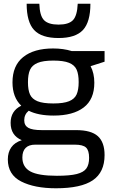

<svg xmlns="http://www.w3.org/2000/svg" viewBox="-20 -776 606 1030"><path d="M541 -445 466 -421Q486 -383 486 -332Q486 -243 429 -199.5Q372 -156 268 -156Q185 -156 134 -182Q110 -162 110 -131Q110 -103 131.5 -90.5Q153 -78 204 -78H388Q469 -78 505 -45.5Q541 -13 541 56Q541 148 478 191Q415 234 280 234Q165 234 93.5 197.5Q22 161 22 79Q22 41 40.5 14.5Q59 -12 97 -24Q37 -49 37 -117Q37 -181 94 -209Q47 -254 47 -334Q47 -424 104.5 -470Q162 -516 265 -516Q320 -516 365 -502H541ZM402 -336Q402 -378 391 -402.5Q380 -427 350.5 -439Q321 -451 266 -451Q211 -451 181.5 -438.5Q152 -426 141 -401.5Q130 -377 130 -335Q130 -293 141 -269Q152 -245 181 -233Q210 -221 266 -221Q321 -221 350.5 -233Q380 -245 391 -269.5Q402 -294 402 -336ZM100 69Q100 120 142.5 143.5Q185 167 285 167Q355 167 392 157.5Q429 148 443.5 127.5Q458 107 458 71Q458 31 441.5 15.5Q425 0 381 0H169Q135 0 117.5 17.5Q100 35 100 69ZM294 -572Q203 -572 163 -615Q123 -658 123 -756H191Q193 -691 216.5 -667.5Q240 -644 294 -644Q348 -644 371 -667.5Q394 -691 397 -756H465Q465 -658 425 -615Q385 -572 294 -572Z"/></svg>

Font: Rhodium Libre
Style: Regular
Weight: 400
Designer: James Puckett
Foundry: Dunwich Type Founders
Version: Version 1.001; ttfautohint (v1.3)